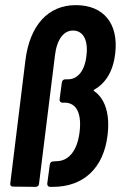

<svg xmlns="http://www.w3.org/2000/svg" viewBox="-20 -728 471 748"><path d="M30 -1 119 0C126 0 132 -5 132 -12L194 -511C201 -574 228 -609 264 -609C303 -609 324 -574 317 -513C311 -453 283 -419 245 -419H234C227 -419 222 -414 221 -407L212 -340C212 -333 216 -328 223 -328H235C278 -326 299 -286 290 -213C281 -141 248 -100 199 -100L187 -99C180 -99 175 -94 174 -87L164 -12C164 -5 168 0 175 0H186C307 0 384 -75 399 -201C409 -283 390 -343 347 -373C344 -375 344 -377 348 -379C391 -404 421 -449 429 -521C442 -635 385 -708 275 -708C168 -708 96 -630 79 -493L20 -13C19 -6 23 -1 30 -1Z"/></svg>

Font: Barlow Condensed SemiBold
Style: Italic
Weight: 600
Width: 3
Italic angle: -7°
Designer: Jeremy Tribby
Foundry: Tribby Type
Version: Version 1.422;hotconv 1.0.109;makeotfexe 2.5.65596